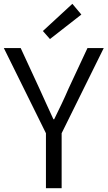

<svg xmlns="http://www.w3.org/2000/svg" viewBox="-20 -983 562 1003"><path d="M220 0H302V-287L522 -732H437L338 -520C315 -466 290 -415 263 -360H259C233 -415 211 -466 186 -520L88 -732H0L220 -287ZM241 -779 405 -907 358 -963 204 -821Z"/></svg>

Font: ChiuKong Gothic MN Normal
Style: Regular
Weight: 350
Designer: Ryoko NISHIZUKA 西塚涼子 (kana, bopomofo & ideographs); Paul D. Hunt (Latin, Greek & Cyrillic); Sandoll Communications 산돌커뮤니
Foundry: Adobe
Version: Version 1.300